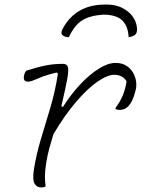

<svg xmlns="http://www.w3.org/2000/svg" viewBox="-20 -816 640 842"><path d="M434 -752Q374 -748 340 -726.5Q306 -705 282 -653Q265 -653 255 -661Q244 -670 255 -690Q312 -796 441 -796H449Q502 -796 539.5 -766.5Q577 -737 581 -691Q582 -672 573 -664Q562 -655 544 -653Q542 -700 517 -725.5Q492 -751 434 -752ZM95 -506Q145 -522 180.5 -529Q216 -536 256 -536Q273 -536 277.5 -523Q282 -510 275 -470.5Q268 -431 249 -350L256 -347Q290 -401 330.5 -444.5Q371 -488 412 -514Q453 -540 486 -540Q508 -540 523 -533.5Q538 -527 549 -516Q568 -497 574.5 -470.5Q581 -444 575 -421L571 -407Q551 -334 506 -334Q498 -334 487 -337V-343Q508 -372 519 -399Q530 -426 535 -460Q517 -488 481 -488Q451 -488 407 -457.5Q363 -427 313 -368.5Q263 -310 214 -227Q205 -197 196.5 -166Q188 -135 183 -104Q177 -66 177 -43.5Q177 -21 180 2Q172 6 161 6Q142 6 132 -10Q122 -26 128 -69Q139 -139 159.5 -206.5Q180 -274 201 -344.5Q222 -415 234 -493L229 -498Q190 -489 166.5 -480Q143 -471 128.5 -464.5Q114 -458 102 -458Q79 -458 86 -488Q89 -499 95 -506Z"/></svg>

Font: Recursive Mn Csl St Lt
Style: Italic
Weight: 300
Italic angle: -15°
Monospace: yes
Version: Version 1.079;hotconv 1.0.112;makeotfexe 2.5.65598; ttfautoh